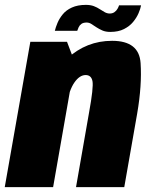

<svg xmlns="http://www.w3.org/2000/svg" viewBox="-48 -768 612 788"><path d="M-28.5 0H170L259.5 -511L227 -596.5H76.5ZM264 0H462L515 -302Q535 -418 529 -509.2Q523 -600.5 412 -600.5Q307 -600.5 228.2 -528.2Q149.5 -456 132.5 -361L225 -338Q236 -398.5 257.2 -429.2Q278.5 -460 303.5 -460Q326.5 -460 331.5 -435Q336.5 -410 317.5 -306ZM404.5 -637Q438 -637 461 -648.8Q484 -660.5 498.2 -677.8Q512.5 -695 520.5 -713.5Q528.5 -732 531 -746H440.5Q439 -740 434.2 -731.8Q429.5 -723.5 421.5 -718Q413.5 -712.5 402.5 -712.5Q392 -712.5 382.2 -717.8Q372.5 -723 361.8 -730.2Q351 -737.5 337.2 -742.8Q323.5 -748 304.5 -748Q271 -748 247.2 -737.2Q223.5 -726.5 209.5 -709.2Q195.5 -692 188 -674Q180.5 -656 177 -641.5H269Q271 -648 274.8 -656.2Q278.5 -664.5 286.2 -670Q294 -675.5 307.5 -675.5Q318 -675.5 327.2 -669.5Q336.5 -663.5 347.5 -656.2Q358.5 -649 372 -643Q385.5 -637 404.5 -637Z"/></svg>

Font: Anybody Condensed Black
Style: Italic
Weight: 900
Width: 3
Italic angle: -10°
Version: Version 1.113;gftools[0.9.25]